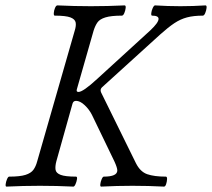

<svg xmlns="http://www.w3.org/2000/svg" viewBox="-20 -689 786 712"><path d="M4 3Q0 3 1 -6Q2 -15 6 -24.5Q10 -34 14 -34Q54 -34 74.5 -40.5Q95 -47 104 -59.5Q113 -72 118 -91L257 -575Q263 -594 260.5 -606Q258 -618 241 -624.5Q224 -631 183 -631Q179 -631 179.5 -640.5Q180 -650 184 -659.5Q188 -669 193 -669Q255 -666 317 -666Q379 -666 442 -669Q447 -669 446 -659.5Q445 -650 441 -640.5Q437 -631 432 -631Q392 -631 371 -624.5Q350 -618 341.5 -606Q333 -594 327 -575L265 -358Q262 -348 271 -348Q288 -348 340 -396L537 -576Q568 -605 568 -619Q568 -631 544 -631Q540 -631 541 -640.5Q542 -650 546.5 -659.5Q551 -669 555 -669Q602 -666 649 -666Q696 -666 742 -669Q747 -669 746 -659.5Q745 -650 741 -640.5Q737 -631 732 -631Q698 -631 673.5 -624.5Q649 -618 626.5 -603Q604 -588 575 -562L358 -365Q350 -357 355 -346L484 -84Q500 -52 526 -43Q552 -34 595 -34Q600 -34 599.5 -24.5Q599 -15 596 -6Q593 3 588 3Q530 0 471 0Q414 0 355 3Q351 3 352 -6Q353 -15 357 -24.5Q361 -34 365 -34Q415 -34 415 -57Q415 -67 404 -91L321 -263Q311 -283 294 -299Q277 -315 262 -315Q252 -315 249 -305L189 -91Q184 -72 186 -59.5Q188 -47 205 -40.5Q222 -34 262 -34Q267 -34 265.5 -24.5Q264 -15 260 -6Q256 3 252 3Q191 0 128 0Q66 0 4 3Z"/></svg>

Font: Junicode
Style: Italic
Weight: 400
Italic angle: -11°
Designer: Peter S. Baker
Version: Version 2.100; ttfautohint (v1.8.4)